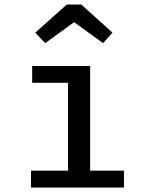

<svg xmlns="http://www.w3.org/2000/svg" viewBox="-20 -834 655 854"><path d="M381 -540.5V-74.9H531.3V0H117.9V-74.9H282.6V-465.6H123.1V-540.5ZM181 -642.1 136.9 -688.7 276.9 -813.8H341.5L480.5 -688.7L438.5 -642.1L309.7 -735.4Z"/></svg>

Font: Fira Code Retina
Style: Regular
Weight: 450
Monospace: yes
Designer: Carrois Corporate, Edenspiekermann AG, Nikita Prokopov
Foundry: Carrois Corporate, Edenspiekermann AG, Nikita Prokopov
Version: Version 6.002